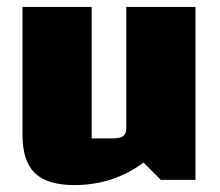

<svg xmlns="http://www.w3.org/2000/svg" viewBox="-20 -520 635 555"><path d="M545 0H445L395 -50Q307 15 195 15Q117 15 81 -19.5Q45 -54 45 -130V-500H245V-120H306Q327 -120 336 -126.5Q345 -133 345 -148V-500H545Z"/></svg>

Font: Changa Black
Style: Regular
Weight: 900
Designer: Eduardo Rodriguez Tunni
Foundry: Eduardo Rodriguez Tunni
Version: Version 2.001; ttfautohint (v1.5.10-5e6f)